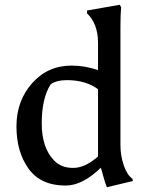

<svg xmlns="http://www.w3.org/2000/svg" viewBox="-20 -767 611 805"><path d="M255 11Q151 11 100 -59.5Q49 -130 49 -237Q49 -344 114.5 -418Q180 -492 280 -492Q336 -492 391 -473V-587Q391 -667 345 -711V-723L482 -747L488 -737Q485 -708 485 -654V-159Q485 -114 499 -73.5Q513 -33 535 -18L537 -8L428 18Q418 -7 403 -64Q326 11 255 11ZM208 -93Q237 -63 287 -63Q337 -63 391 -111V-393Q339 -431 261 -431Q216 -431 192 -413Q155 -354 155 -250Q155 -146 208 -93Z"/></svg>

Font: Asul
Style: Regular
Weight: 400
Designer: Mariela Monsalve
Foundry: Mariela Monsalve
Version: Version 1.002